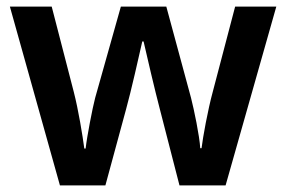

<svg xmlns="http://www.w3.org/2000/svg" viewBox="-20 -563 870 583"><path d="M465 -233 525 0H665L819 -543H694L626 -284C611 -229 596 -146 592 -113H588C586 -150 569 -231 560 -266L485 -543H347L269 -266C261 -236 244 -148 240 -112H236C231 -150 218 -230 204 -284L137 -543H10L162 0H300L363 -232C377 -282 404 -401 412 -437H416C424 -401 452 -282 465 -233Z"/></svg>

Font: Noto Sans Gurmukhi SemiBold
Style: Regular
Weight: 600
Designer: Jelle Bosma - Monotype Design Team
Foundry: Monotype Imaging Inc.
Version: Version 2.004